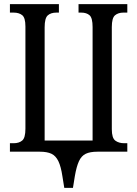

<svg xmlns="http://www.w3.org/2000/svg" viewBox="-20 -734 664 929"><path d="M291 175 282 119Q275 72 262.5 46Q250 20 229 10Q208 0 173 0H28V-41H46Q72 -41 87.5 -54Q103 -67 103 -111V-606Q103 -648 87.5 -660.5Q72 -673 46 -673H28V-714H265V-673H253Q226 -673 211 -659.5Q196 -646 196 -602V-54H428V-603Q428 -647 413.5 -660Q399 -673 373 -673H360V-714H596V-673H577Q552 -673 536.5 -660Q521 -647 521 -603V-109Q521 -66 538 -53.5Q555 -41 581 -41H596V0H451Q416 0 395 10Q374 20 362 46Q350 72 342 119L333 175Z"/></svg>

Font: Noto Serif ExtraCondensed
Style: Regular
Weight: 400
Width: 2
Designer: Monotype Design Team
Foundry: Monotype Imaging Inc.
Version: Version 2.015